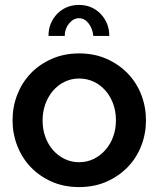

<svg xmlns="http://www.w3.org/2000/svg" viewBox="-20 -750 644 780"><path d="M301 10Q239 10 189 -12.5Q139 -35 104 -72Q69 -109 50 -158Q31 -207 31 -261Q31 -316 50 -365Q69 -414 104 -451Q139 -488 189.5 -510.5Q240 -533 301 -533Q364 -533 414 -510.5Q464 -488 499.5 -451Q535 -414 554 -365Q573 -316 573 -261Q573 -207 554 -158Q535 -109 499.5 -72Q464 -35 414 -12.5Q364 10 301 10ZM153 -260Q153 -224 164.5 -193Q176 -162 196 -139.5Q216 -117 243 -104Q270 -91 301 -91Q333 -91 360 -104Q387 -117 407.5 -140Q428 -163 439.5 -194Q451 -225 451 -262Q451 -298 439.5 -329Q428 -360 407.5 -383Q387 -406 360 -418.5Q333 -431 301 -431Q270 -431 243 -418Q216 -405 196 -382Q176 -359 164.5 -328Q153 -297 153 -260ZM301 -676Q278 -676 260.5 -654.5Q243 -633 243 -604H177Q177 -632 186.5 -654.5Q196 -677 212.5 -694Q229 -711 251.5 -720.5Q274 -730 301 -730Q328 -730 350 -720.5Q372 -711 388.5 -694Q405 -677 414.5 -654.5Q424 -632 424 -604H359Q356 -635 339.5 -655.5Q323 -676 301 -676Z"/></svg>

Font: Rising Sun SemiBold
Style: Regular
Weight: 600
Designer: Matt McInerney, Pablo Impallari, Rodrigo Fuenzalida (Raleway font), Stephen Hutchings (Greek), Cristiano Sobral (main ch
Foundry: The Rising Sun Project Authors
Version: Version 4.327; ttfautohint (v1.8.4.7-5d5b-dirty)